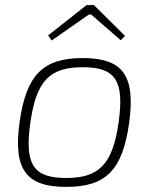

<svg xmlns="http://www.w3.org/2000/svg" viewBox="-20 -722 599 754"><path d="M349 -702H320L169 -583L183 -563L329 -665H338L454 -564L471 -581ZM305 -494C148 -494 83 -427 57 -243C31 -57 82 12 240 12C396 12 461 -54 487 -238C513 -425 463 -494 305 -494ZM305 -458C432 -458 469 -407 446 -243C423 -77 369 -23 240 -23C112 -23 76 -75 99 -238C122 -406 176 -458 305 -458Z"/></svg>

Font: Exo 2 Extra Light
Style: Italic
Weight: 250
Italic angle: -8°
Designer: Natanael Gama
Version: Version 1.001;PS 001.001;hotconv 1.0.88;makeotf.lib2.5.64775